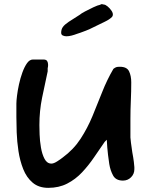

<svg xmlns="http://www.w3.org/2000/svg" viewBox="-20 -956 728 926"><path d="M213 -50Q167 -50 137.5 -75Q108 -100 92 -140.5Q76 -181 69 -227.5Q62 -274 60.5 -317.5Q59 -361 59 -392V-456Q59 -469 62 -494Q65 -519 71.5 -549Q78 -579 88 -606.5Q98 -634 110.5 -651.5Q123 -669 139 -669H189Q203 -669 207.5 -661.5Q212 -654 212 -643Q212 -639 211.5 -635Q211 -631 210 -627V-612Q196 -548 183 -484.5Q170 -421 170 -353Q170 -338 171 -307.5Q172 -277 177.5 -244.5Q183 -212 195 -189.5Q207 -167 228 -167Q239 -167 255.5 -177.5Q272 -188 282 -196Q335 -235 368.5 -286.5Q402 -338 426 -396Q450 -454 473 -512.5Q496 -571 527 -624Q535 -630 540.5 -632Q546 -634 558 -634Q592 -634 602.5 -612Q613 -590 613 -559Q613 -514 611 -470Q609 -426 609 -382V-293Q609 -289 611.5 -268.5Q614 -248 618 -222Q623 -196 625.5 -175.5Q628 -155 628 -150V-140Q628 -117 612 -101Q596 -85 573 -85Q539 -85 525.5 -109.5Q512 -134 507 -165Q505 -176 501 -209Q497 -242 495 -282L485 -272Q460 -236 433.5 -197Q407 -158 375.5 -124.5Q344 -91 304 -70.5Q264 -50 213 -50ZM300 -781Q292 -781 283.5 -784.5Q275 -788 275 -798Q275 -814 283 -825.5Q291 -837 311 -850.5Q331 -864 365 -885Q370 -890 389.5 -900.5Q409 -911 430.5 -921Q452 -931 463 -933Q468 -936 470 -936Q472 -936 474.5 -935.5Q477 -935 481 -934Q488 -934 499 -925Q510 -916 518 -904Q526 -892 524 -882Q522 -876 520 -874Q508 -862 486 -851.5Q464 -841 411 -815Q407 -813 394 -808Q381 -803 368.5 -798.5Q356 -794 352 -793Q339 -788 325.5 -784.5Q312 -781 300 -781Z"/></svg>

Font: Fuzzy Bubbles
Style: Bold
Weight: 700
Designer: Robert E. Leuschke
Foundry: Robert E. Leuschke
Version: Version 1.010; ttfautohint (v1.8.3)